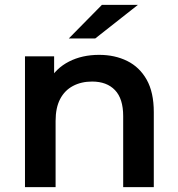

<svg xmlns="http://www.w3.org/2000/svg" viewBox="-20 -764 725 784"><path d="M385 -540Q449 -540 499.5 -515Q550 -490 579 -438.5Q608 -387 608 -306V0H483V-290Q483 -361 449.5 -396Q416 -431 356 -431Q312 -431 278 -413Q244 -395 225.5 -359.5Q207 -324 207 -270V0H82V-534H201V-390L180 -434Q208 -485 261.5 -512.5Q315 -540 385 -540ZM261 -607 396 -744H543L369 -607Z"/></svg>

Font: MOST Montserrat SemiBold
Style: Regular
Weight: 600
Designer: Julieta Ulanovsky
Foundry: Julieta Ulanovsky
Version: Version 8.000;March 11, 2024;FontCreator 15.0.0.2926 64-bit